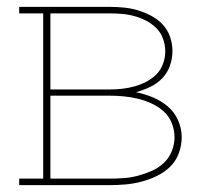

<svg xmlns="http://www.w3.org/2000/svg" viewBox="-20 -540 640 560"><path d="M36 0V-19H106V-501H36V-520H298Q319 -520 340.5 -518Q362 -516 382 -510Q402 -504 421 -494Q440 -484 454.5 -468.5Q469 -453 476 -432.5Q483 -412 483 -391Q483 -369 475.5 -348Q468 -327 453 -311.5Q438 -296 418 -286.5Q398 -277 377 -271Q402 -266 426 -256Q450 -246 469.5 -229.5Q489 -213 499.5 -189Q510 -165 510 -140Q510 -116 501.5 -93Q493 -70 476 -53.5Q459 -37 437 -26.5Q415 -16 392 -10Q369 -4 345.5 -2Q322 0 298 0ZM127 -279H298Q317 -279 335.5 -281Q354 -283 372 -288Q390 -293 406.5 -301.5Q423 -310 436 -323Q449 -336 455.5 -354Q462 -372 462 -390Q462 -409 455.5 -427Q449 -445 436 -458Q423 -471 406.5 -479.5Q390 -488 372 -493Q354 -498 335.5 -499.5Q317 -501 298 -501H127ZM127 -19H298Q319 -19 340.5 -20.5Q362 -22 382.5 -27.5Q403 -33 422.5 -41.5Q442 -50 457.5 -64.5Q473 -79 481 -99Q489 -119 489 -140Q489 -161 481 -181Q473 -201 457.5 -215Q442 -229 422.5 -238Q403 -247 382.5 -252Q362 -257 340.5 -259Q319 -261 298 -261H127Z"/></svg>

Font: Iosevka HT Thin Extended
Style: Regular
Weight: 100
Width: 7
Monospace: yes
Designer: Belleve Invis
Foundry: Belleve Invis
Version: Version 32.3.0; ttfautohint (v1.8.4)